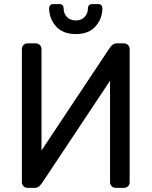

<svg xmlns="http://www.w3.org/2000/svg" viewBox="-20 -910 734 930"><path d="M237 -890H269Q278 -890 283 -884.5Q288 -879 288 -871Q288 -845 304 -828Q320 -811 347 -811Q374 -811 390 -828Q406 -845 406 -871Q406 -879 411 -884.5Q416 -890 425 -890H457Q466 -890 471 -884.5Q476 -879 476 -871Q476 -820 443 -782.5Q410 -745 347 -745Q284 -745 251 -782.5Q218 -820 218 -871Q218 -879 223 -884.5Q228 -890 237 -890ZM113 0Q102 0 94 -8Q86 -16 86 -27V-673Q86 -684 94 -692Q102 -700 113 -700H154Q165 -700 173 -692Q181 -684 181 -673V-181L506 -670Q515 -684 524 -692Q533 -700 546 -700H581Q592 -700 600 -692Q608 -684 608 -673V-27Q608 -16 600 -8Q592 0 581 0H540Q529 0 521 -8Q513 -16 513 -27V-519L188 -30Q179 -16 170 -8Q161 0 148 0Z"/></svg>

Font: Hezaedrus
Style: Regular
Weight: 400
Designer: Hubert & Fischer
Foundry: Hubert & Fischer
Version: Version 1.10;September 3, 2019;FontCreator 11.5.0.2425 64-bi